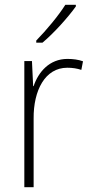

<svg xmlns="http://www.w3.org/2000/svg" viewBox="-20 -785 382 805"><path d="M298 -758V-765H254C225 -719 175 -659 132 -615V-606H158C206 -646 266 -713 298 -758ZM263 -538C187 -538 141 -483 121 -424H119L114 -529H82V0H121V-288C120 -406 169 -501 262 -501C284 -501 303 -498 321 -492L328 -528C309 -535 286 -538 263 -538Z"/></svg>

Font: Noto Sans Lao UI SemCond ExtLt
Style: Regular
Weight: 200
Width: 4
Designer: Monotype Design Team
Foundry: Monotype Imaging Inc.
Version: Version 2.000